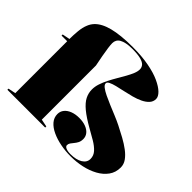

<svg xmlns="http://www.w3.org/2000/svg" viewBox="-171 -967 1203 1203"><g transform="rotate(45 431.0 -365.0)"><path d="M586 15Q539 15 495 6.5Q451 -2 415.5 -18.5Q380 -35 359.5 -59Q339 -83 339 -114Q339 -138 353.5 -156Q368 -174 394 -184Q420 -194 454 -194Q487 -194 512 -184.5Q537 -175 551 -158Q565 -141 565 -118Q565 -98 558 -84.5Q551 -71 542 -60.5Q533 -50 526 -40Q519 -30 519 -18Q519 -11 526 -5.5Q533 0 545.5 3Q558 6 574 6Q625 6 655 -12.5Q685 -31 685 -62Q685 -91 665 -113Q645 -135 613 -154Q581 -173 545 -193Q483 -228 447.5 -257.5Q412 -287 397.5 -315.5Q383 -344 383 -376Q383 -402 392 -429Q401 -456 415 -483.5Q429 -511 445 -538Q461 -565 475 -590Q489 -615 498 -637Q507 -659 507 -677Q507 -695 495.5 -708Q484 -721 456.5 -728Q429 -735 382 -735Q352 -735 330.5 -730.5Q309 -726 295 -718Q281 -710 274.5 -698Q268 -686 268 -671Q268 -658 271.5 -631Q275 -604 281.5 -569.5Q288 -535 295 -500V-20L345 -10V0H10V-10L60 -20V-480H10V-490L60 -500Q60 -533 63.5 -571Q67 -609 79 -637Q88 -659 104 -676Q120 -693 144.5 -706Q169 -719 202 -727.5Q235 -736 278.5 -740.5Q322 -745 377 -745Q456 -745 518 -733.5Q580 -722 622.5 -702.5Q665 -683 687.5 -661Q710 -639 710 -618Q710 -594 694 -576.5Q678 -559 652 -546.5Q626 -534 594.5 -525.5Q563 -517 532 -510.5Q501 -504 475 -497.5Q449 -491 433 -483Q417 -475 417 -464Q417 -452 433 -439.5Q449 -427 475 -414.5Q501 -402 533 -388.5Q565 -375 598 -361.5Q631 -348 659 -334Q695 -316 730.5 -296.5Q766 -277 794.5 -255.5Q823 -234 840 -210Q857 -186 857 -158Q857 -114 833.5 -81.5Q810 -49 771 -27.5Q732 -6 684 4.5Q636 15 586 15Z"/></g></svg>

Font: Kalnia Thin
Style: Bold
Weight: 700
Version: Version 1.105